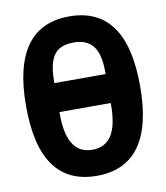

<svg xmlns="http://www.w3.org/2000/svg" viewBox="-83 -803 767 885"><g transform="rotate(-10 300.0 -360.0)"><path d="M33 -360Q33 -546.5 100.2 -639.8Q167.5 -733 300 -733Q433.5 -733 500.2 -640.2Q567 -547.5 567 -360Q567 -173.5 499.8 -80.2Q432.5 13 300 13Q166.5 13 99.8 -79.8Q33 -172.5 33 -360ZM420 -299.5V-306.5H180V-296.5Q180 -109 300 -109Q360 -109 390 -155.2Q420 -201.5 420 -299.5ZM420 -442V-450Q420 -535 390.8 -573Q361.5 -611 300 -611Q257 -611 231 -595Q205 -579 192.5 -543.2Q180 -507.5 180 -447.5V-442Z"/></g></svg>

Font: JuliaMono Black
Style: Regular
Weight: 900
Monospace: yes
Designer: cormullion
Foundry: corm
Version: Version 0.054; ttfautohint (v1.8.4)